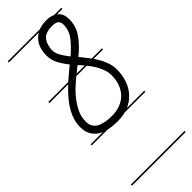

<svg xmlns="http://www.w3.org/2000/svg" viewBox="-258 -582 853 853"><g transform="rotate(-45 169.0 -155.5)"><path d="M337 -14H207Q184 -8 157 -8Q129 -8 104 -13L98 -14H0V-21H77Q68 -25 60 -30Q42 -42 31.5 -61Q21 -80 21 -108Q21 -140 34 -170Q47 -200 68.5 -227Q90 -254 118 -280H0V-287H125Q150 -309 177 -331Q178 -331 180 -333L185 -338Q166 -361 153 -385.5Q140 -410 140 -438Q140 -491 169 -520Q178 -529 188 -535H0V-542H202Q223 -550 250 -550Q274 -550 291 -542H337V-535H303Q304 -534 306 -532Q326 -515 326 -481Q326 -436 300 -400Q274 -364 236 -334L237 -333Q251 -315 265 -297L273 -287H337V-280H278Q285 -270 291 -259Q303 -240 310.5 -218Q318 -196 318 -172Q318 -139 307 -107Q296 -75 273 -52Q253 -32 228 -21H337ZM157 -43Q187 -43 210.5 -52.5Q234 -62 250 -79Q266 -96 274.5 -119.5Q283 -143 283 -172Q283 -191 276.5 -209Q270 -227 260 -244.5Q250 -262 236 -278L235 -280H169Q158 -271 147 -261Q122 -240 102 -215.5Q82 -191 69 -164.5Q56 -138 56 -108Q56 -73 82.5 -58Q109 -43 157 -43ZM175 -447Q174 -445 174 -440Q174 -419 185.5 -399.5Q197 -380 213 -360Q248 -390 269.5 -418.5Q291 -447 291 -482Q291 -499 281.5 -506.5Q272 -514 250 -514Q214 -514 196.5 -498Q179 -482 175 -447ZM337 239H0V232H337ZM209 -310V-311Q205 -309 203 -307Q201 -305 198 -303Q188 -295 178 -287H229Q219 -299 209 -310Z"/></g></svg>

Font: Gruenewald VA 1. Klasse
Style: Regular
Weight: 400
Designer: Peter Wiegel
Foundry: Peter Wiegel, nach dem Schriftentwurf von Dr. H. Gr¸newald
Version: Version 0.007